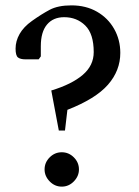

<svg xmlns="http://www.w3.org/2000/svg" viewBox="-20 -690 519 715"><path d="M199 -204 171 -353Q247 -376 288 -411Q329 -446 329 -496Q329 -564 297.5 -595Q266 -626 219 -626Q178 -626 155 -598.5Q132 -571 132 -518V-480L124 -469H75Q56 -469 47 -476Q38 -483 38 -509Q38 -537 53 -563.5Q68 -590 99 -612Q134 -637 165 -653.5Q196 -670 246 -670Q300 -670 341 -646.5Q382 -623 405 -582.5Q428 -542 428 -493Q428 -427 382 -374.5Q336 -322 231 -281L222 -204ZM210 5Q184 5 165 -14.5Q146 -34 146 -59Q146 -85 165 -104Q184 -123 210 -123Q236 -123 255 -104Q274 -85 274 -59Q274 -34 255 -14.5Q236 5 210 5Z"/></svg>

Font: Spectral Medium
Style: Regular
Weight: 500
Designer: Jean-Baptiste Levee
Foundry: Production Type
Version: Version 2.001